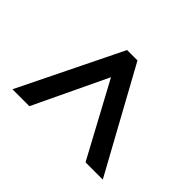

<svg xmlns="http://www.w3.org/2000/svg" viewBox="-102 -970 810 810"><g transform="rotate(45 303.0 -565.5)"><path d="M34 -336H135L292 -666L470 -336H573L321 -795H259Z"/></g></svg>

Font: Noto Sans Kannada UI SemiBold
Style: Regular
Weight: 600
Designer: Jelle Bosma - Monotype Design Team
Foundry: Monotype Imaging Inc.
Version: Version 2.005